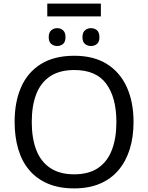

<svg xmlns="http://www.w3.org/2000/svg" viewBox="-20 -1034 821 1064"><path d="M539 -1014V-943H242V-1014ZM297 -878Q316 -878 329.5 -866Q343 -854 343 -828Q343 -802 329.5 -790.5Q316 -779 297 -779Q278 -779 264 -790.5Q250 -802 250 -828Q250 -854 264 -866Q278 -878 297 -878ZM484 -878Q504 -878 517.5 -866Q531 -854 531 -828Q531 -802 517.5 -790.5Q504 -779 484 -779Q465 -779 451 -790.5Q437 -802 437 -828Q437 -854 451 -866Q465 -878 484 -878ZM720 -358Q720 -275 699 -207.5Q678 -140 636.5 -91Q595 -42 533.5 -16Q472 10 391 10Q307 10 245 -16.5Q183 -43 142 -91.5Q101 -140 81 -208Q61 -276 61 -359Q61 -469 97 -551Q133 -633 206.5 -679Q280 -725 392 -725Q499 -725 572 -679.5Q645 -634 682.5 -551.5Q720 -469 720 -358ZM156 -358Q156 -268 181 -203Q206 -138 258.5 -103Q311 -68 391 -68Q472 -68 523.5 -103Q575 -138 600 -203Q625 -268 625 -358Q625 -493 569 -569.5Q513 -646 392 -646Q311 -646 258.5 -611.5Q206 -577 181 -512.5Q156 -448 156 -358Z"/></svg>

Font: Noto Sans Ambassadori
Style: Regular
Weight: 400
Designer: Monotype Design Team
Foundry: Monotype Imaging Inc.
Version: Version 2.013